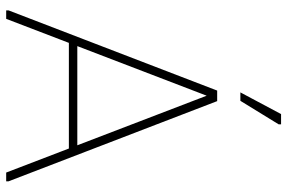

<svg xmlns="http://www.w3.org/2000/svg" viewBox="-178 -774 952 637"><g transform="rotate(90 298.5 -456.0)"><path d="M553 0 290 -686 281 -700H316L582 -8V0ZM15 0V-8L281 -700H316L306 -686L43 0ZM113 -208 126 -236H471L484 -208ZM287 -777 359 -912H393V-904L315 -777Z"/></g></svg>

Font: Fustat ExtraLight
Style: Regular
Weight: 250
Designer: Mohamed Gaber, Khaled Hosny, Laura Garcia Mut
Foundry: Kief Type Foundry, Alif Type Foundry, Hard Type Foundry
Version: Version 1.007